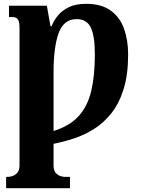

<svg xmlns="http://www.w3.org/2000/svg" viewBox="-20 -744 751 1004"><path d="M12 240V181H22Q30 181 44 177Q58 173 70 160Q82 147 82 120V-598Q82 -628 75 -640Q68 -652 56 -653.5Q44 -655 29 -655H27V-714H225L244 -607H250Q261 -636 282.5 -662.5Q304 -689 340 -706.5Q376 -724 431 -724Q510 -724 558.5 -689Q607 -654 628.5 -594Q650 -534 650 -459Q650 -354 626.5 -278.5Q603 -203 562.5 -152Q522 -101 471.5 -69.5Q421 -38 366.5 -20Q312 -2 260 8V120Q260 147 271.5 160Q283 173 297 177Q311 181 319 181H346V240ZM260 -59Q344 -85 391 -136.5Q438 -188 457 -268Q476 -348 476 -458Q476 -557 454.5 -600.5Q433 -644 381 -644Q313 -644 286.5 -570.5Q260 -497 260 -365Z"/></svg>

Font: Noto Serif SemiCondensed Black
Style: Regular
Weight: 900
Width: 4
Designer: Monotype Design Team
Foundry: Monotype Imaging Inc.
Version: Version 2.014; ttfautohint (v1.8.4.7-5d5b)